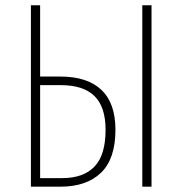

<svg xmlns="http://www.w3.org/2000/svg" viewBox="-20 -702 686 722"><path d="M207 -414.1Q308.6 -414.1 361.3 -364Q414.1 -314 414.1 -213.9Q414.1 -105 359.9 -52.5Q305.7 0 207 0H96.2V-682.1H130.9V-414.1ZM515.1 -682.1H549.8V0H515.1ZM213.9 -32.2Q293.9 -32.2 335.4 -75.7Q377 -119.1 377 -213.9Q377 -300.3 335 -341.1Q293 -381.8 209 -381.8H130.9V-32.2Z"/></svg>

Font: Fira Sans Compressed UltraLight
Style: Regular
Weight: 200
Width: 1
Designer: Carrois Corporate & Edenspiekermann AG
Foundry: Carrois Corporate GbR & Edenspiekermann AG
Version: Version 4.203;PS 004.203;hotconv 1.0.88;makeotf.lib2.5.64775